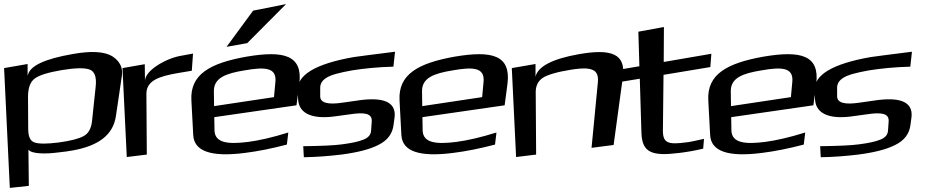

<svg xmlns="http://www.w3.org/2000/svg" viewBox="-75 -734 4571 939"><path d="M206 12C237 9 263 5 285 1C401 -21 478 -70 492 -167L521 -363C527 -403 511 -435 474 -459C436 -482 371 -486 282 -470C143 -446 71 -412 61 -366H60V-421L-55 -401L-27 185L66 175L64 -2C80 20 153 19 206 12ZM375 -141C371 -105 357 -80 333 -68C309 -55 269 -45 211 -37C154 -30 116 -30 95 -37C74 -43 64 -64 63 -98L62 -260C62 -304 73 -334 95 -350C118 -367 162 -380 226 -391C292 -402 338 -403 363 -394C388 -385 398 -357 393 -311Z M634 -338 633 -420 524 -401 545 34 643 22 641 -275C641 -341 704 -361 797 -377L863 -388L869 -472L809 -461C738 -449 634 -390 634 -338Z M1131 -457C951 -425 854 -370 861 -243L870 -74C874 6 957 35 1122 14C1187 6 1256 -8 1328 -27L1335 -86C1258 -62 1193 -47 1139 -40C1044 -28 975 -33 974 -97L973 -161L1375 -219L1389 -325C1406 -464 1314 -488 1131 -457ZM1122 -390C1219 -407 1278 -405 1272 -335L1265 -259L972 -215L971 -287C970 -354 1030 -375 1122 -390ZM1324 -714 1163 -682 1033 -505 1134 -523Z M1571 -166 1637 -175C1703 -185 1747 -182 1743 -139L1740 -96C1739 -75 1726 -60 1702 -51C1678 -41 1643 -34 1597 -28C1561 -23 1497 -20 1408 -19L1411 35C1475 34 1536 29 1594 22C1671 12 1732 -3 1775 -25C1820 -47 1845 -80 1850 -125L1855 -163C1862 -235 1800 -262 1671 -242L1601 -232C1528 -221 1492 -231 1491 -262V-302C1490 -324 1501 -341 1522 -354C1544 -368 1586 -379 1648 -390C1705 -399 1773 -406 1849 -408L1857 -481C1744 -467 1677 -458 1656 -455C1466 -422 1376 -366 1381 -290L1383 -247C1388 -171 1465 -150 1571 -166Z M2149 -457C1969 -425 1872 -370 1879 -243L1888 -74C1892 6 1975 35 2140 14C2205 6 2274 -8 2346 -27L2353 -86C2276 -62 2211 -47 2157 -40C2062 -28 1993 -33 1992 -97L1991 -161L2393 -219L2407 -325C2424 -464 2332 -488 2149 -457ZM2140 -390C2237 -407 2296 -405 2290 -335L2283 -259L1990 -215L1989 -287C1988 -354 2048 -375 2140 -390Z M2756 -469C2626 -446 2556 -409 2544 -359V-421L2428 -401L2449 34L2547 22L2545 -284C2545 -314 2556 -337 2579 -353C2602 -368 2648 -382 2717 -393C2748 -398 2773 -400 2792 -399C2838 -396 2853 -375 2849 -332L2818 -11L2926 -25L2971 -356C2987 -471 2916 -497 2756 -469Z M3167 -95 3170 -368 3399 -406 3404 -471 3171 -431 3172 -602 3047 -579 3052 -410 2916 -387 2920 -327 3054 -349 3062 -85C3065 12 3112 31 3247 14C3288 9 3327 2 3364 -7L3368 -55C3324 -45 3296 -39 3283 -38C3194 -26 3167 -33 3167 -95Z M3659 -457C3479 -425 3382 -370 3389 -243L3398 -74C3402 6 3485 35 3650 14C3715 6 3784 -8 3856 -27L3863 -86C3786 -62 3721 -47 3667 -40C3572 -28 3503 -33 3502 -97L3501 -161L3903 -219L3917 -325C3934 -464 3842 -488 3659 -457ZM3650 -390C3747 -407 3806 -405 3800 -335L3793 -259L3500 -215L3499 -287C3498 -354 3558 -375 3650 -390Z M4099 -166 4165 -175C4231 -185 4275 -182 4271 -139L4268 -96C4267 -75 4254 -60 4230 -51C4206 -41 4171 -34 4125 -28C4089 -23 4025 -20 3936 -19L3939 35C4003 34 4064 29 4122 22C4199 12 4260 -3 4303 -25C4348 -47 4373 -80 4378 -125L4383 -163C4390 -235 4328 -262 4199 -242L4129 -232C4056 -221 4020 -231 4019 -262V-302C4018 -324 4029 -341 4050 -354C4072 -368 4114 -379 4176 -390C4233 -399 4301 -406 4377 -408L4385 -481C4272 -467 4205 -458 4184 -455C3994 -422 3904 -366 3909 -290L3911 -247C3916 -171 3993 -150 4099 -166Z"/></svg>

Font: Gamestation Warped
Style: Regular
Weight: 400
Designer: Jonas Hecksher
Foundry: Jonas Hecksher, Playtypeª, e-types AS
Version: Version 1.003